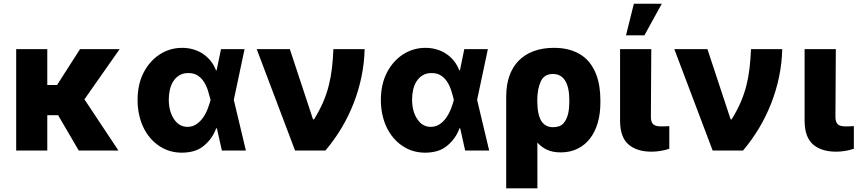

<svg xmlns="http://www.w3.org/2000/svg" viewBox="-20 -810 4619 1033"><path d="M234.4 -545.5V-352.6H286.9L410.5 -545.5H623.6L434.3 -275.6L617.2 0H403.8L292.6 -190.3H234.4V0H67.1V-545.5Z M752.5 -419Q768.1 -449.6 789.6 -474.1Q811.1 -498.6 837.5 -516.2Q864 -533.7 894.7 -543.1Q925.4 -552.6 959.9 -552.6Q990.8 -552.6 1018.8 -544.6Q1046.9 -536.6 1070.5 -521.3Q1094.1 -506 1112.4 -483.5Q1130.7 -460.9 1142 -431.8H1145.6L1169 -545.5H1295.8L1237.9 -272.7L1302.9 0H1173.7L1147 -119.7H1143.1Q1123.2 -64.6 1077.8 -26.6Q1052.2 -5.3 1022.2 3Q992.2 11.4 958.8 11.4Q889.6 11.4 835.9 -25.2Q808.9 -43.3 787.5 -68.7Q766 -94.1 751.1 -125.5Q736.2 -157 728.2 -194.1Q720.2 -231.2 720.2 -272.7Q720.2 -356.2 752.5 -419ZM916.2 -169Q943.9 -127.5 988.3 -127.5Q1015.6 -127.5 1036.4 -141.5Q1057.2 -155.5 1072.3 -177Q1087.4 -198.5 1097.1 -223.7Q1106.9 -248.9 1112.6 -271.3L1112.9 -272.7L1112.6 -274.1Q1106.5 -298.3 1098.5 -323.5Q1090.6 -348.7 1077.2 -369.5Q1063.9 -390.3 1043.7 -403.6Q1023.4 -416.9 992.9 -416.9Q963.8 -416.9 943.7 -404.1Q923.7 -391.3 911.2 -370.9Q898.8 -350.5 893.5 -325.3Q888.1 -300.1 888.1 -274.9Q888.1 -210.9 916.2 -169Z M1361.2 -545.5H1539.4L1664.1 -168H1669.7Q1699.6 -216.6 1718.6 -260.8Q1737.6 -305 1748.9 -350Q1760.3 -394.9 1765.8 -442.6Q1771.3 -490.4 1773.8 -545.5H1941.8Q1940 -470.5 1924.9 -397.4Q1909.8 -324.2 1882.8 -255Q1855.8 -185.7 1817.5 -121.4Q1779.1 -57.2 1730.8 0H1567.5Z M2061.4 -419Q2077.1 -449.6 2098.5 -474.1Q2120 -498.6 2146.5 -516.2Q2172.9 -533.7 2203.7 -543.1Q2234.4 -552.6 2268.8 -552.6Q2299.7 -552.6 2327.8 -544.6Q2355.8 -536.6 2379.4 -521.3Q2403.1 -506 2421.3 -483.5Q2439.6 -460.9 2451 -431.8H2454.5L2478 -545.5H2604.8L2546.9 -272.7L2611.9 0H2482.6L2456 -119.7H2452.1Q2432.2 -64.6 2386.7 -26.6Q2361.2 -5.3 2331.1 3Q2301.1 11.4 2267.8 11.4Q2198.5 11.4 2144.9 -25.2Q2117.9 -43.3 2096.4 -68.7Q2074.9 -94.1 2060 -125.5Q2045.1 -157 2037.1 -194.1Q2029.1 -231.2 2029.1 -272.7Q2029.1 -356.2 2061.4 -419ZM2225.1 -169Q2252.8 -127.5 2297.2 -127.5Q2324.6 -127.5 2345.3 -141.5Q2366.1 -155.5 2381.2 -177Q2396.3 -198.5 2406.1 -223.7Q2415.8 -248.9 2421.5 -271.3L2421.9 -272.7L2421.5 -274.1Q2415.5 -298.3 2407.5 -323.5Q2399.5 -348.7 2386.2 -369.5Q2372.9 -390.3 2352.6 -403.6Q2332.4 -416.9 2301.8 -416.9Q2272.7 -416.9 2252.7 -404.1Q2232.6 -391.3 2220.2 -370.9Q2207.7 -350.5 2202.4 -325.3Q2197.1 -300.1 2197.1 -274.9Q2197.1 -210.9 2225.1 -169Z M2703.5 203.1V-291.2Q2703.5 -352.3 2720.3 -400.7Q2737.2 -449.2 2770.1 -483Q2802.9 -516.7 2850.7 -534.6Q2898.4 -552.6 2960.2 -552.6Q3007.8 -552.6 3044.9 -541.9Q3082 -531.2 3109.7 -512.3Q3137.4 -493.3 3156.6 -467Q3175.8 -440.7 3187.7 -409.4Q3199.6 -378.2 3204.9 -343Q3210.2 -307.9 3210.2 -271.3V-261.4Q3210.6 -199.6 3196 -149.5Q3181.5 -99.4 3153.9 -64.1Q3126.4 -28.8 3086.6 -9.4Q3046.9 9.9 2996.8 9.9Q2954.2 9.9 2923.8 -3.9Q2893.5 -17.8 2871.1 -43.3L2871.4 203.1ZM2870.7 -272V-261.7Q2871.1 -247.2 2872.3 -231.4Q2873.6 -215.6 2876.8 -200.5Q2880 -185.4 2885.7 -171.9Q2891.3 -158.4 2900.6 -148.1Q2909.8 -137.8 2923.5 -131.7Q2937.1 -125.7 2956 -125.7Q2992.9 -125.7 3011.4 -146.3Q3020.6 -156.6 3026.8 -169.9Q3033 -183.2 3036.6 -198.2Q3040.1 -213.1 3041.5 -229.2Q3043 -245.4 3043 -261.4V-271.3Q3043 -286.2 3041.7 -302.4Q3040.5 -318.5 3036.9 -334.2Q3033.4 -349.8 3027.2 -363.8Q3021 -377.8 3011.2 -388.7Q3001.4 -399.5 2987.4 -405.7Q2973.4 -411.9 2954.5 -411.9Q2907.7 -411.9 2889.6 -372.2Q2870.7 -330.3 2870.7 -272Z M3484 -545.5 3481.9 -182.5Q3481.9 -167.3 3485.1 -157.1Q3488.3 -147 3495 -141Q3501.8 -134.9 3512.3 -132.5Q3522.7 -130 3537.3 -130Q3552.9 -130 3562.3 -130.5Q3571.7 -131 3581 -131.4V-9.6Q3534.1 6 3484.7 6Q3406.6 6 3361.5 -32.7Q3316.8 -71.4 3316.1 -158.7V-545.5ZM3348 -620 3390.3 -789.8H3540.5L3447.1 -620Z M3608 -545.5H3786.2L3910.9 -168H3916.5Q3946.4 -216.6 3965.4 -260.8Q3984.4 -305 3995.7 -350Q4007.1 -394.9 4012.6 -442.6Q4018.1 -490.4 4020.6 -545.5H4188.6Q4186.8 -470.5 4171.7 -397.4Q4156.6 -324.2 4129.6 -255Q4102.6 -185.7 4064.3 -121.4Q4025.9 -57.2 3977.6 0H3814.3Z M4308.9 -545.5H4476.9L4474.8 -182.5Q4474.8 -167.3 4478 -157.1Q4481.2 -147 4487.9 -141Q4494.7 -134.9 4505.1 -132.5Q4515.6 -130 4530.2 -130Q4545.8 -130 4555.2 -130.5Q4564.6 -131 4573.9 -131.4V-9.6Q4527 6 4477.6 6Q4399.5 6 4354.4 -32.7Q4309.7 -71.4 4308.9 -158.7Z"/></svg>

Font: Inter P Extra Bold
Style: Regular
Weight: 800
Designer: Rasmus Andersson
Foundry: rsms
Version: Version 3.018;git-588b23468